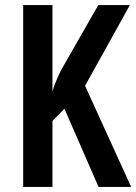

<svg xmlns="http://www.w3.org/2000/svg" viewBox="-20 -734 535 754"><path d="M495 0H367L233 -307L186 -259V0H71V-714H186V-374Q189 -387 197 -407.5Q205 -428 219 -457L366 -714H490L314 -397Z"/></svg>

Font: Noto Sans Sinhala ExtraCondensed SemiBold
Style: Regular
Weight: 600
Width: 2
Designer: Jelle Bosma - Monotype Design Team
Foundry: Monotype Imaging Inc.
Version: Version 2.006; ttfautohint (v1.8.4.7-5d5b)